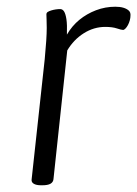

<svg xmlns="http://www.w3.org/2000/svg" viewBox="-20 -549 408 571"><path d="M102 2Q88 2 80.5 -2.5Q73 -7 74 -15L113 -373Q116 -404 117.5 -427.5Q119 -451 119 -466Q119 -483 118.5 -491.5Q118 -500 118 -506Q118 -511 122 -513.5Q126 -516 132.5 -518Q139 -520 146 -521Q153 -522 159 -522Q166 -522 170.5 -515Q175 -508 177.5 -492Q180 -476 179 -446Q194 -472 216 -490Q238 -508 265.5 -518.5Q293 -529 323 -529Q337 -529 347 -526Q357 -523 363 -517.5Q369 -512 368 -502Q368 -496 366 -488.5Q364 -481 360.5 -474.5Q357 -468 353 -464Q349 -460 346 -460Q341 -460 327.5 -464.5Q314 -469 293 -469Q259 -469 229 -450Q199 -431 180 -399L139 -16Q138 -7 130 -2.5Q122 2 106 2Z"/></svg>

Font: Asap Light
Style: Italic
Weight: 300
Italic angle: -6°
Designer: Pablo Cosgaya
Foundry: Omnibus-Type
Version: Version 3.001